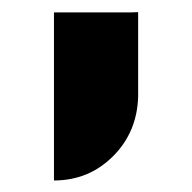

<svg xmlns="http://www.w3.org/2000/svg" viewBox="-20 -162 323 323"><path d="M199.7 -141.1Q206.1 -141.6 212.4 -141.6V0Q210.9 60.1 170.2 100.8Q129.4 141.6 70.8 141.6V-141.1Z"/></svg>

Font: Blazma
Style: Regular
Weight: 400
Designer: GGBotNet
Version: 1.00